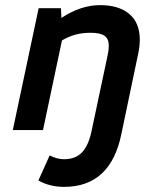

<svg xmlns="http://www.w3.org/2000/svg" viewBox="-20 -508 620 750"><path d="M230 222Q174 222 130 197L174 99Q203 114 230 114Q274 114 299.5 88Q325 62 337 7L400 -290Q403 -304 404 -314Q405 -324 405 -330Q405 -356 388.5 -368Q372 -380 334 -380Q301 -380 274 -372.5Q247 -365 222 -350L148 0H30L131 -476H218L220 -438Q296 -488 371 -488Q444 -488 485 -453.5Q526 -419 526 -353Q526 -328 520 -299L454 16Q412 222 230 222Z"/></svg>

Font: Sometype Mono
Style: Bold Italic
Weight: 700
Italic angle: -12°
Monospace: yes
Designer: Ryoichi Tsunekawa
Foundry: Dharma Type
Version: Version 1.000; ttfautohint (v1.8.3)